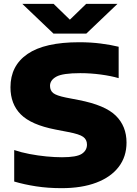

<svg xmlns="http://www.w3.org/2000/svg" viewBox="-20 -970 714 1000"><path d="M301 10Q229.5 10 168 0.5Q106.5 -9 54 -24.5V-188.5Q89 -176.5 133.2 -168Q177.5 -159.5 222 -155.2Q266.5 -151 303 -151Q379 -151 406 -168.8Q433 -186.5 433 -217Q433 -243 413.2 -257.2Q393.5 -271.5 335 -282.5L268 -295.5Q142.5 -320 88.5 -374Q34.5 -428 34.5 -515.5Q34.5 -628 123.5 -689Q212.5 -750 392.5 -750Q453 -750 505.2 -743.2Q557.5 -736.5 598 -726.5V-563Q559 -574.5 505.2 -581.8Q451.5 -589 398 -589Q306.5 -589 273.5 -570.8Q240.5 -552.5 240.5 -523Q240.5 -498.5 257.2 -485.2Q274 -472 323 -462L390 -449Q527.5 -422.5 583.2 -367.5Q639 -312.5 639 -227.5Q639 -154 598.2 -100.8Q557.5 -47.5 481.8 -18.8Q406 10 301 10ZM258.5 -795 96 -950H259L344 -867.5L429 -950H592L429.5 -795Z"/></svg>

Font: Encode Sans Exp XBd
Style: Regular
Weight: 800
Width: 7
Designer: Multiple Designers
Foundry: Impallari Type
Version: Version 3.002; ttfautohint (v1.8.3) -l 8 -r 50 -G 200 -x 14 